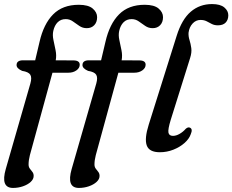

<svg xmlns="http://www.w3.org/2000/svg" viewBox="-26 -738 1142 944"><path d="M55.5 -418Q55.5 -441.5 87.5 -441.5H147L168.5 -532.5Q188.5 -620 235.2 -667.2Q282 -714.5 361.5 -714.5Q408 -714.5 429.8 -696Q451.5 -677.5 451.5 -653.5Q451.5 -629 437.5 -614.2Q423.5 -599.5 400.5 -599.5Q380 -599.5 363.8 -610.8Q347.5 -622 332 -633Q316.5 -644 297 -644Q273 -644 257.5 -628.5Q242 -613 236 -586Q231.5 -565.5 236.8 -541.2Q242 -517 247.2 -491.2Q252.5 -465.5 248 -441.5L334.5 -441Q366 -441 366 -420Q366 -403.5 349.8 -392Q333.5 -380.5 310.5 -380.5H232L121 24.5Q114.5 50 114.5 70.5Q114.5 83 120.8 91.2Q127 99.5 133.2 107.2Q139.5 115 139.5 127Q139.5 143 124.8 156.5Q110 170 86.8 178Q63.5 186 38 186Q-24.5 186 2.5 92.5L123.5 -328Q131.5 -356.5 123 -370.5Q114.5 -384.5 83 -389.5Q55.5 -401.5 55.5 -418ZM379.5 -418Q379.5 -441.5 411.5 -441.5H471L492.5 -532.5Q512.5 -620 559.2 -667.2Q606 -714.5 685.5 -714.5Q732 -714.5 753.8 -696Q775.5 -677.5 775.5 -653.5Q775.5 -629 761.5 -614.2Q747.5 -599.5 724.5 -599.5Q704 -599.5 687.8 -610.8Q671.5 -622 656 -633Q640.5 -644 621 -644Q597 -644 581.5 -628.5Q566 -613 560 -586Q555.5 -565.5 560.8 -541.2Q566 -517 571.2 -491.2Q576.5 -465.5 572 -441.5L658.5 -441Q690 -441 690 -420Q690 -403.5 673.8 -392Q657.5 -380.5 634.5 -380.5H556L445 24.5Q438.5 50 438.5 70.5Q438.5 83 444.8 91.2Q451 99.5 457.2 107.2Q463.5 115 463.5 127Q463.5 143 448.8 156.5Q434 170 410.8 178Q387.5 186 362 186Q299.5 186 326.5 92.5L447.5 -328Q455.5 -356.5 447 -370.5Q438.5 -384.5 407 -389.5Q379.5 -401.5 379.5 -418ZM1016.5 -718Q1057 -718 1076.8 -701.5Q1096.5 -685 1096.5 -663Q1096.5 -640.5 1083.5 -627Q1070.5 -613.5 1045.5 -613.5Q1028 -613.5 1015.2 -620.2Q1002.5 -627 989.8 -633.5Q977 -640 960 -640Q937 -640 920.8 -622.2Q904.5 -604.5 901 -577Q900 -559 905.8 -541Q911.5 -523 914.5 -501.5Q917.5 -480 908.5 -452L813.5 -149Q799 -101.5 802.2 -85.8Q805.5 -70 824.5 -70Q840 -70 857 -79.8Q874 -89.5 887 -104.5Q898 -114.5 907.5 -110.5Q923 -104 912 -78.5Q904 -55 881 -34.8Q858 -14.5 826.2 -2Q794.5 10.5 760 10.5Q707.5 10.5 695.5 -23Q683.5 -56.5 705.5 -126L842.5 -561.5Q868 -643 912 -680.5Q956 -718 1016.5 -718Z"/></svg>

Font: Fraunces 9pt Soft
Style: Italic
Weight: 400
Italic angle: -16°
Version: Version 1.000;[0bf87f6ff]